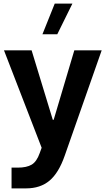

<svg xmlns="http://www.w3.org/2000/svg" viewBox="-20 -811 584 1062"><path d="M2 -532.7H154.8L272 -148.4H276.9L391.1 -532.7H542.5L337.9 50.3Q304.7 145.5 253.9 188.2Q203.1 231 124 231H43.9V116.2H78.1Q127.4 116.2 155.3 99.6Q183.1 83 199.7 35.6L210.4 6.3ZM282.7 -791H380.4L296.9 -621.6H214.8Z"/></svg>

Font: Estedad-FD Bold
Style: Regular
Weight: 700
Designer: Amin Abedi
Version: Version 7.3